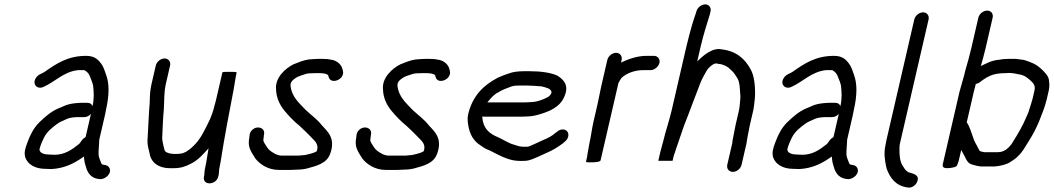

<svg xmlns="http://www.w3.org/2000/svg" viewBox="-20 -765 4868 887"><path d="M367.7 -42 368.9 -30C370.3 -10.6 376.3 1 380.8 18C389.8 40 405.9 59.3 437.7 62C466.2 66.9 500.5 34.7 484 8.5C478.3 -0.7 470.1 -1.9 457.9 -4C450.3 -4 447.9 -9.8 446.5 -15C442.7 -24.6 439.9 -30.2 437.2 -40L435.5 -50C434.4 -70.9 438.3 -96.3 438.5 -119L464.8 -233C466.8 -241.7 468.6 -251 470.3 -261C484.7 -323.8 485.7 -379.1 470 -420C465.5 -433.8 459.4 -451.6 452.1 -464C436.7 -486.8 420 -507 378.1 -507C292.5 -507 240.6 -471.1 184.7 -432L173.4 -426C160.8 -420.4 151.8 -415.5 144.4 -402.5C128.1 -373.5 154.4 -349.8 182 -364C236 -388.2 274.1 -433.8 340.8 -441H369.8C385 -432.4 392.1 -423.3 397.7 -406C403 -393 407.1 -383.5 410.2 -369C413.1 -340.8 415.9 -311.4 407.5 -275C403.1 -285 395.3 -290 384 -290H357C339.8 -290 315.7 -287.3 301.6 -284C281.8 -280 268.5 -270.9 249 -264C214.7 -249.4 185.1 -222.6 159.7 -198C136.2 -173.5 120.6 -145.3 106.7 -107C94.6 -75.7 91.1 -59.2 96.8 -38C107.4 -6.9 140.6 15 189.5 15C198.7 15.7 208.3 16 218.3 16C281.4 12.3 325.6 -11.9 367.7 -42ZM400.2 -239 375.5 -132C368.6 -128 362.7 -123 358 -117L350.5 -106C348.4 -102.7 344.9 -99.3 340.2 -96C312.1 -73.2 277.5 -50 232.5 -50C223.9 -50 215.6 -50.3 207.8 -51C185.8 -51 162.7 -56.9 162.3 -75L162.9 -77.5C166.7 -94.2 176.9 -116.3 182.6 -128C197.5 -157.7 219.9 -174.6 244.6 -193C256 -202.3 278.3 -209.9 289.9 -216C302.9 -221.8 324.9 -224 341.7 -224H368.7C380.7 -224 391.2 -229 400.2 -239Z M699.7 -462 681.4 -383C675.6 -357.9 673.1 -338.7 672.4 -318L671.5 -288C671 -277.3 670 -264.3 668.5 -249C665.7 -205 663.6 -156.7 661.3 -114C661.5 -89.9 665.8 -80.3 670.1 -61C675.6 -17.4 708.1 12 766.2 12H783.2C815.2 12 839.5 3.5 862.1 -9C895.2 -25 918.5 -52.2 943.5 -80C936.9 -45.4 935.6 -24.3 928.4 7C926.2 16.3 925 24.7 924.6 32L923.8 44L922 52C915.1 95.1 982.5 89.9 988.9 48L990.8 40C992.3 28.5 991.4 20.1 994.4 7C996.2 -1 998 -10 999.6 -20C1015.9 -126.1 1039.2 -246.9 1060 -355C1064.9 -380.8 1067.4 -404.6 1072.6 -427L1073.3 -430C1074.1 -433.5 1048.1 -433 1041 -433C1019.1 -433.7 1007.9 -432.7 1007.3 -430L976.8 -298C975.3 -291.3 973.3 -284.3 970.9 -277C959.3 -226.4 939.5 -191.5 919.3 -153C900 -115.6 871.9 -83.7 839.8 -64L826.4 -58C820.5 -55.4 805.5 -54 798.5 -54H782.5C767.4 -54 743.4 -59.7 740.4 -71L736.1 -87C733.7 -102.7 730.1 -109.1 729.3 -127C731.6 -168.7 732.3 -214.7 736.8 -259C740 -304.3 736.1 -333.9 747.4 -383L765.7 -462C769.8 -480 758 -495 740.3 -495C722.6 -495 703.8 -480 699.7 -462Z M1564.1 -438 1562 -446C1557.3 -465.7 1539.2 -482.7 1516.7 -488L1493.6 -492C1486.4 -492.7 1478.5 -493 1469.8 -493H1450.8C1437.6 -493 1416.6 -491.2 1404.1 -490C1381.5 -486.6 1355.8 -475.9 1336 -468C1298.2 -449.3 1249.8 -405.7 1255.3 -352C1256.7 -312.2 1271.8 -282.4 1292.1 -256C1313.5 -230.5 1336.8 -205 1363.5 -184C1385.1 -163.8 1405.6 -144.4 1424.6 -124C1437.3 -110.9 1454.1 -95.2 1443.2 -66C1433.7 -60.5 1425.7 -57.6 1414.7 -55C1404 -52.7 1391.8 -48 1379.1 -48C1371.6 -47.3 1364.4 -46.7 1357.6 -46H1283.6C1260.1 -46 1242.8 -58.4 1230.5 -67C1218.6 -75.6 1212.2 -86.5 1204.9 -99C1200.8 -104.3 1195.3 -113.8 1196.9 -121C1198.2 -131 1199.3 -139.5 1200.4 -149C1202.4 -174.9 1167.6 -187.1 1144.4 -164C1129.4 -149.1 1134.3 -135.7 1129.8 -116C1125.8 -78.8 1145.8 -56.6 1159.6 -33C1180 -6.5 1217.9 20 1268.4 20H1322.4C1329.7 20 1337.5 19.7 1345.6 19C1363 19 1379.9 17.5 1395.8 14C1440.3 1.5 1489.6 -8.3 1505.9 -56C1531.2 -127 1493.5 -157 1466.2 -187C1445.9 -213.4 1417.4 -233.5 1392.3 -257C1362.2 -289.2 1327.5 -317.3 1322.2 -369C1320 -390.7 1342.9 -402.5 1354.7 -410C1363.2 -413.8 1379 -419.1 1388.4 -422C1399.2 -426.8 1420.8 -427 1435.6 -427H1454.6C1470.9 -427 1489.8 -425.5 1496.3 -417L1498.4 -409C1508.4 -371.8 1574.8 -398.2 1564.1 -438Z M2058.1 -438 2056 -446C2051.3 -465.7 2033.2 -482.7 2010.7 -488L1987.6 -492C1980.4 -492.7 1972.5 -493 1963.8 -493H1944.8C1931.6 -493 1910.6 -491.2 1898.1 -490C1875.5 -486.6 1849.8 -475.9 1830 -468C1792.2 -449.3 1743.8 -405.7 1749.3 -352C1750.7 -312.2 1765.8 -282.4 1786.1 -256C1807.5 -230.5 1830.8 -205 1857.5 -184C1879.1 -163.8 1899.6 -144.4 1918.6 -124C1931.3 -110.9 1948.1 -95.2 1937.2 -66C1927.7 -60.5 1919.7 -57.6 1908.7 -55C1898 -52.7 1885.8 -48 1873.1 -48C1865.6 -47.3 1858.4 -46.7 1851.6 -46H1777.6C1754.1 -46 1736.8 -58.4 1724.5 -67C1712.6 -75.6 1706.2 -86.5 1698.9 -99C1694.8 -104.3 1689.3 -113.8 1690.9 -121C1692.2 -131 1693.3 -139.5 1694.4 -149C1696.4 -174.9 1661.6 -187.1 1638.4 -164C1623.4 -149.1 1628.3 -135.7 1623.8 -116C1619.8 -78.8 1639.8 -56.6 1653.6 -33C1674 -6.5 1711.9 20 1762.4 20H1816.4C1823.7 20 1831.5 19.7 1839.6 19C1857 19 1873.9 17.5 1889.8 14C1934.3 1.5 1983.6 -8.3 1999.9 -56C2025.2 -127 1987.5 -157 1960.2 -187C1939.9 -213.4 1911.4 -233.5 1886.3 -257C1856.2 -289.2 1821.5 -317.3 1816.2 -369C1814 -390.7 1836.9 -402.5 1848.7 -410C1857.2 -413.8 1873 -419.1 1882.4 -422C1893.2 -426.8 1914.8 -427 1929.6 -427H1948.6C1964.9 -427 1983.8 -425.5 1990.3 -417L1992.4 -409C2002.4 -371.8 2068.8 -398.2 2058.1 -438Z M2231.4 -292C2238.9 -302.2 2255.9 -320.9 2264.5 -327C2269.6 -331.7 2275.1 -335.3 2281 -338C2298.9 -349.4 2320.4 -357.4 2341.3 -365C2353 -369.6 2369.5 -370 2384.4 -370H2412.4C2424.8 -370 2471.7 -367.1 2481.5 -366C2499.3 -361.3 2527.7 -356.6 2528 -338C2525.8 -328.3 2517.5 -320 2510 -316C2486.3 -303.5 2458.7 -293 2426.6 -293C2419.2 -292.3 2411.7 -292 2404.4 -292ZM2579.6 -167C2570.2 -167 2561.8 -163.7 2554.2 -157L2544.6 -150C2531 -137.1 2509.4 -126.2 2491.5 -119L2447.9 -99C2438.7 -95.3 2427.9 -89.1 2417.1 -87H2396.1C2382.9 -88.2 2378.4 -88.7 2369.2 -92L2353.4 -97C2328.1 -103.7 2302.1 -122 2278.5 -132C2237.7 -148.8 2211.9 -174.4 2208.3 -222C2208.6 -223.3 2208.6 -225 2208.4 -227C2210.9 -226.3 2213.5 -226 2216.2 -226H2389.2C2397.2 -226 2405.9 -226.3 2415.4 -227C2432.7 -227 2451.5 -230.9 2466.3 -235C2515.4 -248.8 2567.9 -269 2588.1 -321C2610.4 -373.9 2581.6 -399 2554 -416C2524.9 -429.4 2477.6 -436 2427.7 -436H2399.7C2376.3 -436 2349.6 -433.1 2331.4 -426C2314.9 -420.5 2295.1 -413.4 2279.7 -406C2215.7 -372.3 2163 -324.7 2142.3 -235C2140.3 -226.3 2139.8 -215.7 2140.9 -203C2145.4 -158.4 2159 -125.8 2187.5 -102C2204.8 -90 2219.8 -77.4 2242.2 -70C2268.2 -57.1 2292.2 -43.3 2320.6 -33L2336.5 -28C2354 -22.3 2381.3 -20.2 2407.1 -22C2428.5 -23.2 2448 -33.5 2464.2 -40L2507.9 -60C2534.1 -70.8 2558.7 -86.7 2580.8 -103L2589.6 -111C2597.7 -117 2602.8 -124.7 2604.9 -134C2609.2 -152.5 2598.1 -167 2579.6 -167Z M2826.3 -521C2808.6 -521 2789.8 -506 2785.7 -488L2757.3 -365C2751.3 -339.1 2746.6 -310 2740.3 -283L2721.6 -202C2714.6 -171.4 2710.7 -137.3 2703.7 -107C2700.7 -94.2 2695.9 -60.4 2693.5 -50C2693.3 -46 2692.4 -40.7 2690.8 -34L2687.2 -18C2686.4 -14.5 2704 -15 2710 -15C2720.4 -15 2752.6 -15.6 2754.5 -24L2837.2 -382C2840.9 -387.1 2846.4 -398.7 2850.3 -404C2872.3 -426.5 2912.9 -441 2950.8 -441H2985.8C3003.2 -441 3022.5 -456.9 3026.5 -474.5C3030.6 -492.1 3018.5 -507 3001.1 -507H2966.1C2923.9 -507 2881.5 -491.6 2848.9 -476L2851.7 -488C2855.8 -506 2844 -521 2826.3 -521Z M3366.8 -129C3364.8 -120.3 3363.5 -112 3363 -104L3339.9 -4C3335.7 14.3 3347.7 29 3365.8 29C3383.9 29 3401.7 14.3 3405.9 -4L3425.5 -89C3429.5 -100.9 3429.8 -116 3432.8 -129C3436 -143 3440.6 -171.6 3443.9 -186L3459.9 -255C3462.9 -268.1 3464.5 -286.6 3466 -299L3467.7 -315C3470 -361.9 3465.5 -415.3 3447 -446C3422.4 -491 3383.8 -529 3314 -537C3270.9 -547.1 3224.7 -505.1 3201 -481L3217.4 -552C3229 -602.2 3245.4 -653.9 3258.9 -697L3261.9 -710C3264.6 -718.7 3263.7 -726.5 3259.3 -733.5C3245.3 -755.9 3206.5 -742.6 3197.8 -714L3194.1 -702C3187.5 -681.5 3182.8 -670 3176.1 -646C3167.6 -615.2 3158.9 -584.5 3151.2 -551L3083.1 -256C3071.6 -206.3 3054.2 -157 3043.6 -111C3041.7 -105.7 3039.6 -98 3037.3 -88C3034.2 -77.3 3031.7 -68 3029.9 -60L3021.1 -22H3087.1L3091.5 -41C3092.5 -45.7 3094.7 -52.3 3098.1 -61C3106.1 -88 3114.2 -106.1 3123.4 -136C3133.4 -167.8 3146.3 -201.8 3158.6 -232C3169.3 -258.9 3191.7 -321.1 3201.6 -345C3210.8 -370.7 3219.9 -394.5 3232 -416L3245.6 -440C3250.1 -449.3 3273.7 -472 3288 -472C3294.5 -471.3 3300.2 -470.3 3305.3 -469C3309.3 -469 3313.7 -468 3318.6 -466C3330.2 -461.8 3335.2 -459.9 3344.6 -453C3357.1 -441.7 3367.9 -433.1 3376.7 -419L3387 -403C3399 -383.2 3397.9 -345.4 3400.6 -319L3399.9 -307C3397.8 -289.5 3397.9 -272.4 3393.4 -253L3377.9 -186C3374.7 -171.8 3370.1 -143.2 3366.8 -129Z M3822.7 -42 3823.9 -30C3825.3 -10.6 3831.3 1 3835.8 18C3844.8 40 3860.9 59.3 3892.7 62C3921.2 66.9 3955.5 34.7 3939 8.5C3933.3 -0.7 3925.1 -1.9 3912.9 -4C3905.3 -4 3902.9 -9.8 3901.5 -15C3897.7 -24.6 3894.9 -30.2 3892.2 -40L3890.5 -50C3889.4 -70.9 3893.3 -96.3 3893.5 -119L3919.8 -233C3921.8 -241.7 3923.6 -251 3925.3 -261C3939.7 -323.8 3940.7 -379.1 3925 -420C3920.5 -433.8 3914.4 -451.6 3907.1 -464C3891.7 -486.8 3875 -507 3833.1 -507C3747.5 -507 3695.6 -471.1 3639.7 -432L3628.4 -426C3615.8 -420.4 3606.8 -415.5 3599.4 -402.5C3583.1 -373.5 3609.4 -349.8 3637 -364C3691 -388.2 3729.1 -433.8 3795.8 -441H3824.8C3840 -432.4 3847.1 -423.3 3852.7 -406C3858 -393 3862.1 -383.5 3865.2 -369C3868.1 -340.8 3870.9 -311.4 3862.5 -275C3858.1 -285 3850.3 -290 3839 -290H3812C3794.8 -290 3770.7 -287.3 3756.6 -284C3736.8 -280 3723.5 -270.9 3704 -264C3669.7 -249.4 3640.1 -222.6 3614.7 -198C3591.2 -173.5 3575.6 -145.3 3561.7 -107C3549.6 -75.7 3546.1 -59.2 3551.8 -38C3562.4 -6.9 3595.6 15 3644.5 15C3653.7 15.7 3663.3 16 3673.3 16C3736.4 12.3 3780.6 -11.9 3822.7 -42ZM3855.2 -239 3830.5 -132C3823.6 -128 3817.7 -123 3813 -117L3805.5 -106C3803.4 -102.7 3799.9 -99.3 3795.2 -96C3767.1 -73.2 3732.5 -50 3687.5 -50C3678.9 -50 3670.6 -50.3 3662.8 -51C3640.8 -51 3617.7 -56.9 3617.3 -75L3617.9 -77.5C3621.7 -94.2 3631.9 -116.3 3637.6 -128C3652.5 -157.7 3674.9 -174.6 3699.6 -193C3711 -202.3 3733.3 -209.9 3744.9 -216C3757.9 -221.8 3779.9 -224 3796.7 -224H3823.7C3835.7 -224 3846.2 -229 3855.2 -239Z M4203.8 -675 4074.3 -114C4072.6 -106.7 4071.4 -100 4070.7 -94C4062.6 -59 4067.5 -26 4073 0L4076.5 15C4091.7 56.1 4116.8 92.9 4171.7 101C4190.2 105.5 4209.3 92.1 4216.3 76.5C4230.8 44.5 4202.5 38.4 4181.6 32C4179.6 32 4177.4 31.3 4175.1 30C4168.1 24.5 4162.7 20.8 4158 13C4154 6.6 4144.4 -7.8 4142.5 -15L4138.7 -29C4137.4 -36.6 4136.1 -47.2 4135.7 -55L4135.4 -71C4135.1 -75.7 4135.1 -80 4135.4 -84L4136.6 -98L4269.8 -675C4274 -693 4262.1 -708 4244.5 -708C4226.8 -708 4208 -693 4203.8 -675Z M4734.6 -258C4733 -251.3 4731 -245.3 4728.4 -240C4721.6 -226.4 4715 -207.7 4707.8 -194C4694.5 -169.3 4694.5 -167 4676.9 -138L4652.9 -99C4637.9 -80 4619.2 -62 4590.3 -62H4528.3C4521.5 -62 4511.9 -65.9 4506.5 -67C4504.1 -71 4501.5 -75.7 4498.7 -81C4492.9 -94.4 4481.5 -109.6 4477.6 -124C4468.4 -149 4460.6 -179 4446.2 -200L4478.5 -340C4481.9 -352 4485.1 -364.3 4488 -377C4495 -378.3 4501.3 -381 4506.9 -385L4518 -394L4536.7 -406C4544.3 -410 4550.2 -413 4554.3 -415C4571.4 -423.3 4598.8 -427 4621.6 -427C4628.9 -427 4636.3 -427.3 4643.8 -428C4653.9 -428 4661.8 -426.2 4670.1 -425L4684.4 -422L4696 -420C4714.4 -415.1 4724.6 -407.3 4737.8 -395.5C4749.7 -384.9 4765 -372.5 4759.3 -348L4750.6 -310C4746.9 -294.1 4738.9 -272 4734.6 -258ZM4540.8 -716C4522.7 -716 4503.9 -701.3 4499.7 -683L4468.1 -546C4459.9 -510.7 4449.6 -472.6 4439.4 -439L4435.2 -421C4427.5 -394.6 4420 -367.5 4412.7 -341L4335.4 -6C4333.1 4 4337.2 9.8 4347.8 11.5C4360.8 13.5 4396.7 9 4401 0C4405 -8.7 4408 -17.3 4410 -26L4420.6 -72C4426.1 -62.3 4431.5 -51.4 4437.5 -41C4445.2 -24.5 4451.6 -10.8 4470.2 -5C4482.5 -1.7 4496.2 2.8 4512.1 4H4575.1C4598.5 2.6 4631.1 -5.3 4646.7 -16C4660.2 -25.4 4672.5 -31.7 4684.4 -45C4705.1 -64.7 4714 -83.8 4733.3 -114C4756 -150.3 4763.9 -167 4779.9 -203C4792.1 -234.8 4807 -268.7 4815.9 -307L4825.3 -348C4828.7 -362.6 4828 -378.9 4826.3 -391C4826.2 -412.9 4803.9 -434.2 4788.9 -448C4767 -468.1 4744.1 -477.8 4710.7 -488L4696.1 -490C4684 -491.8 4670.4 -494.1 4654.8 -493H4636.8C4623.3 -493 4608 -491.5 4595.9 -489C4558.3 -485.6 4540.6 -473.2 4511.2 -460C4519.1 -486.7 4527.5 -517.7 4534.1 -546L4565.7 -683C4569.9 -701.3 4558.9 -716 4540.8 -716Z"/></svg>

Font: HoneyBee
Style: RegIt
Weight: 400
Foundry: Cannot Into Space Fonts
Version: Version 0.89